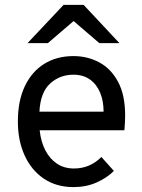

<svg xmlns="http://www.w3.org/2000/svg" viewBox="-20 -752 578 784"><path d="M280 12Q210 12 159 -22.5Q108 -57 80.5 -117.5Q53 -178 53 -256Q53 -340.5 81.5 -400.2Q110 -460 161 -491.5Q212 -523 280 -523Q337.5 -523 385.5 -497.2Q433.5 -471.5 462.2 -417.8Q491 -364 491 -280Q491 -268 490.2 -252.2Q489.5 -236.5 488 -220H142Q147 -173.5 165 -138.5Q183 -103.5 212.5 -83.8Q242 -64 282 -64Q314.5 -64 342.2 -75.5Q370 -87 394 -111L445 -54Q416.5 -25.5 374.2 -6.8Q332 12 280 12ZM141 -296H403Q403 -339.5 388.8 -373.8Q374.5 -408 347 -427.5Q319.5 -447 280 -447Q224.5 -447 184.8 -411Q145 -375 141 -296ZM92.5 -576 239.5 -732H321.5L467.5 -576H385.5L280.5 -666L175.5 -576Z"/></svg>

Font: Undotted
Style: Regular
Weight: 400
Designer: Delve Withrington, Dave Bailey, Thomas Jockin
Foundry: Delve Fonts LLC
Version: Version 4.000